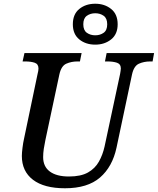

<svg xmlns="http://www.w3.org/2000/svg" viewBox="-20 -998 845 1028"><path d="M328 10Q216 10 156.5 -35.5Q97 -81 97 -163Q97 -179 100.5 -207Q104 -235 108 -252L181 -601Q186 -620 186 -631Q186 -655 166 -662Q146 -669 114 -669H101L111 -714H417L408 -669H395Q362 -669 335 -657Q308 -645 298 -600L223 -248Q218 -225 214.5 -201.5Q211 -178 211 -157Q211 -106 247 -79.5Q283 -53 349 -53Q413 -53 451 -74.5Q489 -96 509.5 -132.5Q530 -169 540 -214L623 -602Q624 -609 625.5 -617.5Q627 -626 627 -631Q627 -655 606.5 -662Q586 -669 555 -669H542L551 -714H805L797 -669H784Q751 -669 724 -657Q697 -645 687 -600L604 -208Q582 -105 515.5 -47.5Q449 10 328 10ZM490 -759Q439 -759 404.5 -787Q370 -815 370 -868Q370 -922 404.5 -950Q439 -978 490 -978Q540 -978 575 -950Q610 -922 610 -868Q610 -815 575 -787Q540 -759 490 -759ZM490 -809Q516 -809 535 -822.5Q554 -836 554 -868Q554 -900 535 -913.5Q516 -927 490 -927Q464 -927 445 -913.5Q426 -900 426 -868Q426 -836 445 -822.5Q464 -809 490 -809Z"/></svg>

Font: Noto Serif Medium
Style: Italic
Weight: 500
Italic angle: -12°
Designer: Monotype Design Team
Foundry: Monotype Imaging Inc.
Version: Version 2.014; ttfautohint (v1.8.4.7-5d5b)